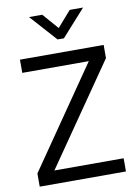

<svg xmlns="http://www.w3.org/2000/svg" viewBox="-99 -983 737 1046"><g transform="rotate(-10 269.5 -460.0)"><path d="M269 -773 137 -920H210L286 -833L362 -920H436L304 -773ZM48 -700H511V-627H48ZM34 -73H511V0H34ZM128 -73H34L416 -627H511Z"/></g></svg>

Font: Haskoy
Style: Regular
Weight: 400
Designer: Ertekin Erdin
Foundry: Ertekin Erdin
Version: Version 1.500